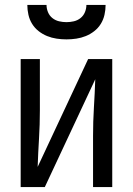

<svg xmlns="http://www.w3.org/2000/svg" viewBox="-20 -760 540 780"><path d="M64 0V-520H142V-312Q142 -254 138.5 -197Q135 -140 133 -82L338 -520H436V0H358V-208Q358 -266 361.5 -323Q365 -380 367 -438L162 0ZM250 -600Q230 -600 210 -603Q190 -606 171.5 -613.5Q153 -621 137 -633.5Q121 -646 110.5 -663Q100 -680 95.5 -700Q91 -720 91 -740H169Q169 -725 175 -710.5Q181 -696 193 -686.5Q205 -677 220 -673.5Q235 -670 250 -670Q265 -670 280 -673.5Q295 -677 307 -686.5Q319 -696 325 -710.5Q331 -725 331 -740H409Q409 -720 404.5 -700Q400 -680 389.5 -663Q379 -646 363 -633.5Q347 -621 328.5 -613.5Q310 -606 290 -603Q270 -600 250 -600Z"/></svg>

Font: Zed Mono
Style: Regular
Weight: 400
Monospace: yes
Designer: Belleve Invis
Foundry: Belleve Invis
Version: Version 1.0.0; ttfautohint (v1.8.4)